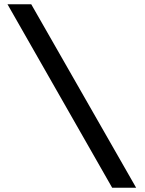

<svg xmlns="http://www.w3.org/2000/svg" viewBox="-20 -706 678 897"><path d="M504 171 15 -686H126L616 171Z"/></svg>

Font: Chivo Medium
Style: Regular
Weight: 500
Designer: Hector Gatti
Foundry: Omnibus-Type
Version: Version 2.002